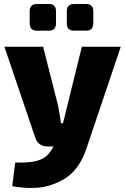

<svg xmlns="http://www.w3.org/2000/svg" viewBox="-20 -730 625 957"><path d="M164 -577H223C248 -577 259 -589 259 -614V-674C259 -698 248 -710 223 -710H164C140 -710 128 -698 128 -674V-614C128 -589 140 -577 164 -577ZM350 -577H409C433 -577 445 -589 445 -614V-674C445 -698 433 -710 409 -710H350C325 -710 313 -698 313 -674V-614C313 -589 325 -577 350 -577ZM388 -497 315 -201C309 -178 302 -145 294 -116H284C280 -145 275 -173 270 -201L195 -497H2L156 -43C164 -17 186 0 214 0H247C234 25 216 48 195 59C163 77 119 82 56 80L41 198C112 211 187 212 246 188C323 160 380 111 416 -5L582 -497Z"/></svg>

Font: Exo 2 Extra Bold
Style: Regular
Weight: 800
Designer: Natanael Gama
Version: Version 1.001;PS 001.001;hotconv 1.0.88;makeotf.lib2.5.64775